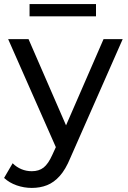

<svg xmlns="http://www.w3.org/2000/svg" viewBox="-36 -722 627 942"><path d="M120 200Q82 200 46 187.5Q10 175 -16 151L26 79Q45 98 69 108Q93 118 120 118Q155 118 178 100Q201 82 221 37L238 0L4 -530H104L288 -107L472 -530H566L309 53Q286 109 257.5 141Q229 173 195 186.5Q161 200 120 200ZM109 -642V-702H435V-642Z"/></svg>

Font: Montserrat Z Med
Style: Regular
Weight: 500
Designer: Julieta Ulanovsky
Foundry: Julieta Ulanovsky
Version: Version 8.000